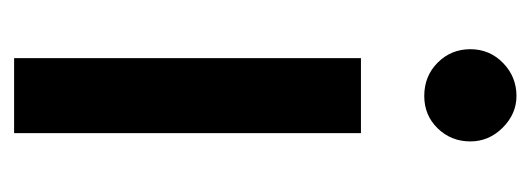

<svg xmlns="http://www.w3.org/2000/svg" viewBox="-266 -504 770 279"><g transform="rotate(90 119.5 -365.0)"><path d="M120 -596Q91 -596 71.5 -615.5Q52 -635 52 -663Q52 -691 72 -710.5Q92 -730 120 -730Q146 -730 166 -710Q186 -690 186 -663Q186 -635 167 -615.5Q148 -596 120 -596ZM174 -504V0H65V-504Z"/></g></svg>

Font: Rosa Sans Medium
Style: Regular
Weight: 500
Designer: Pentagram / MCKL
Foundry: Pentagram / MCKL
Version: Version 1.005;September 16, 2019;FontCreator 11.5.0.2425 64-